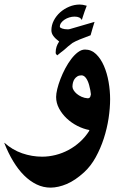

<svg xmlns="http://www.w3.org/2000/svg" viewBox="-65 -631 582 854"><path d="M339.4 -211.4Q338.9 -218.8 336.7 -230Q334.5 -241.2 331.5 -252.4Q326.2 -272 317.4 -283.9Q308.6 -295.9 297.4 -295.9Q286.6 -295.9 279.1 -291.3Q271.5 -286.6 266.6 -279.5Q261.7 -272.5 259.5 -263.4Q257.3 -254.4 257.3 -245.6Q257.3 -238.3 262.5 -229.7Q267.6 -221.2 276.6 -213.6Q285.6 -206.1 298.1 -200.4Q310.5 -194.8 325.2 -193.8Q333.5 -193.8 336.4 -200.7V-200.2ZM355.5 -533.7Q351.1 -519.5 346.4 -503.9Q341.8 -488.3 337.9 -474.1Q311 -464.4 289.8 -455.6Q268.6 -446.8 257.3 -439.9Q254.9 -437.5 251.5 -435.3Q248 -433.1 245.6 -430.7Q241.7 -427.7 238 -424.8Q234.4 -421.9 231 -418.5Q225.6 -413.1 219.2 -408.2Q212.9 -403.3 207 -398.9Q198.7 -392.1 195.1 -389.2Q191.4 -386.2 189.5 -384.8Q185.5 -388.7 184.1 -390.9Q182.6 -393.1 182.6 -397Q182.6 -411.1 186.5 -423.1Q190.4 -435.1 198.2 -446.3Q181.2 -459 172.4 -470.9Q163.6 -482.9 163.6 -496.1Q163.6 -519 174.3 -539.8Q185.1 -560.5 202.6 -576.2Q220.2 -591.8 242.9 -601.3Q265.6 -610.8 290 -610.8Q295.9 -610.8 303.5 -609.6Q311 -608.4 320.8 -605.5Q315.9 -593.3 311.3 -580.1Q306.6 -566.9 302.7 -554.2Q301.8 -551.3 300.8 -548.1Q299.8 -544.9 298.8 -542Q291.5 -557.1 266.6 -557.1Q254.9 -557.1 243.2 -553.5Q231.4 -549.8 222.2 -543.7Q212.9 -537.6 207 -529.5Q201.2 -521.5 201.2 -512.2Q201.2 -507.8 211.2 -504.2Q221.2 -500.5 236.8 -500.5Q242.2 -500.5 246.6 -502ZM424.8 -189.9Q424.8 -150.4 418 -105Q411.1 -59.6 396.7 -15.1Q382.3 29.3 360.6 68.6Q338.9 107.9 309.1 135.3Q269.5 171.4 232.2 187.3Q194.8 203.1 160.6 203.6Q127.4 203.6 97.7 189.2Q67.9 174.8 41.7 148.7Q15.6 122.6 -6.3 86.2Q-28.3 49.8 -45.4 6.3V3.9Q-10.3 35.6 33.4 50.8Q77.1 65.9 122.6 65.9Q152.3 65.9 182.4 58.3Q212.4 50.8 239.7 36.1Q267.1 21.5 290.8 0Q314.5 -21.5 332 -49.3V-52.7Q305.7 -57.6 279.3 -71Q252.9 -84.5 231.9 -104.2Q210.9 -124 197.8 -148.4Q184.6 -172.9 184.6 -199.7Q184.6 -213.9 189.7 -235.1Q194.8 -256.3 203.9 -279.8Q212.9 -303.2 225.3 -326.7Q237.8 -350.1 252 -368.7Q266.1 -387.2 281.7 -398.9Q297.4 -410.6 313 -410.6Q341.3 -410.6 362.3 -390.4Q383.3 -370.1 397.2 -338.1Q411.1 -306.2 418 -266.8Q424.8 -227.5 424.8 -189.9Z"/></svg>

Font: XB Khoramshahr
Style: Bold
Weight: 700
Designer: Behnam
Foundry: Irmug
Version: Version 8.005 2009